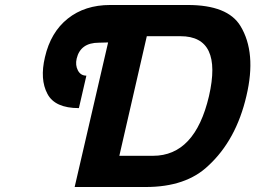

<svg xmlns="http://www.w3.org/2000/svg" viewBox="-20 -749 1023 769"><path d="M458 -125H593Q761 -125 817 -364Q872 -604 703 -604H568ZM287 -514Q281 -488 292 -467Q303 -446 326 -446L296 -316Q200 -316 170 -373Q139 -431 160 -520Q183 -620 251.5 -674.5Q320 -729 421 -729H732Q892 -729 943 -645Q1008 -538 967 -365Q926 -188 814 -85Q725 0 564 0H279L413 -579L376 -578Q302 -578 287 -514Z"/></svg>

Font: Miedinger
Style: Bold-Italic
Weight: 700
Italic angle: -13°
Version: Version 001.000